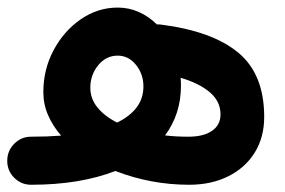

<svg xmlns="http://www.w3.org/2000/svg" viewBox="-84 -455 768 517"><path d="M-64.5 -22Q-64.5 -48.8 -45.7 -67.9Q-26.9 -86.9 0 -86.9Q43 -86.9 80.6 -89.8Q58.1 -115.7 45.4 -145Q32.7 -174.3 32.7 -207Q32.7 -268.1 60.3 -319.8Q87.9 -371.6 133.5 -403.1Q179.2 -434.6 232.9 -434.6Q263.2 -434.6 290 -422.6Q316.9 -410.6 338.4 -389.2Q344.2 -389.6 350.1 -388.7Q487.8 -371.1 557.6 -313.2Q627.4 -255.4 627.4 -140.1Q627.4 -85.4 602.1 -44.4Q576.7 -3.4 531 19.5Q485.4 42.5 425.3 42.5Q322.3 42.5 226.6 5.4Q130.9 42.5 0 42.5Q-26.9 42.5 -45.7 23.7Q-64.5 4.9 -64.5 -22ZM159.2 -218.8Q159.2 -189 178.7 -165.3Q198.2 -141.6 231.4 -125Q265.6 -141.6 283.9 -165.8Q302.2 -189.9 302.2 -222.2Q302.2 -255.4 282.2 -280.3Q262.2 -305.2 232.9 -305.2Q201.7 -305.2 180.4 -279.3Q159.2 -253.4 159.2 -218.8ZM403.3 -225.1Q403.3 -185.5 392.3 -151.9Q381.3 -118.2 360.4 -90.3Q391.1 -86.9 422.9 -86.9Q464.4 -86.9 487.1 -102.8Q509.8 -118.7 509.8 -147Q509.8 -182.1 481 -206.5Q452.1 -231 402.3 -245.6Q403.3 -235.4 403.3 -225.1Z"/></svg>

Font: Mikhak Bold
Style: Regular
Weight: 700
Designer: Amin Abedi
Version: Version 3.3